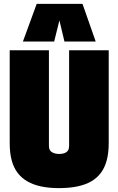

<svg xmlns="http://www.w3.org/2000/svg" viewBox="-20 -959 610 989"><path d="M30 -222V-700H232V-208Q232 -200 234 -193Q236 -186 240 -181.5Q244 -177 250.5 -173.5Q257 -170 265.5 -168Q274 -166 284 -166Q296 -166 304.5 -168Q313 -170 319 -173.5Q325 -177 329 -182Q333 -187 334.5 -194Q336 -201 336 -208V-700H540V-222Q540 -172 530 -134Q520 -96 500 -69Q480 -42 449.5 -24.5Q419 -7 377.5 1.5Q336 10 284 10Q233 10 192.5 1.5Q152 -7 121.5 -24.5Q91 -42 70.5 -69Q50 -96 40 -134Q30 -172 30 -222ZM98 -745 169 -939H405L473 -745H312L286 -854L259 -745Z"/></svg>

Font: Georama SemiCondensed Black
Style: Regular
Weight: 900
Width: 4
Designer: Jean-Baptiste Levee
Foundry: Production Type
Version: Version 1.001